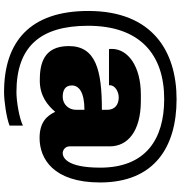

<svg xmlns="http://www.w3.org/2000/svg" viewBox="8 -745 890 946"><g transform="rotate(90 453.0 -272.0)"><path d="M469 -697C234 -697 34 -579 34 -262C34 27 187 153 434 153C477 153 557 142 599 126V60C563 78 480 92 434 92C210 92 107 -25 107 -261C107 -514 246 -636 468 -636C667 -636 806 -544 806 -321C806 -152 754 -136 734 -136C721 -136 701 -147 701 -171V-369C701 -455 628 -521 477 -521H446C307 -521 221 -458 221 -378C221 -372 221 -367 222 -364H400V-368C400 -395 433 -412 460 -412C495 -412 521 -393 521 -356V-329C327 -329 207 -300 207 -166C207 -39 299 -23 376 -23C453 -23 498 -61 531 -99C550 -59 581 -22 660 -22C761 -22 879 -89 879 -320C879 -588 704 -697 469 -697ZM521 -243V-202C521 -163 492 -136 457 -136C429 -136 401 -145 401 -181C401 -217 436 -243 521 -243Z"/></g></svg>

Font: Chivo Light
Style: Bold
Weight: 900
Designer: Hector Gatti
Foundry: Omnibus-Type
Version: Version 1.003;PS 001.003;hotconv 1.0.70;makeotf.lib2.5.58329